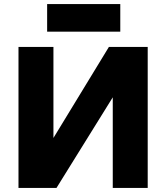

<svg xmlns="http://www.w3.org/2000/svg" viewBox="-20 -925 818 945"><path d="M212 -769V-905H572V-769ZM71 0V-694H243V-246L516 -694H707V0H535V-446L258 0Z"/></svg>

Font: Cantarell Extra Bold
Style: Regular
Weight: 800
Designer: Dave Crossland, Nikolaus Waxweiler, Florian Fecher, Jacques Le Bailly, Eben Sorkin, Alexei Vanyashin, Alexios Zavras, Em
Version: Version 0.303